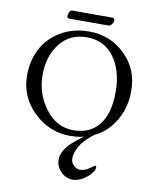

<svg xmlns="http://www.w3.org/2000/svg" viewBox="-110 -858 983 1227"><g transform="rotate(10 381.5 -245.0)"><path d="M257 -777H520Q525 -777 529 -773Q533 -769 533 -759.5Q533 -750 523.5 -736.5Q514 -723 502 -723H247Q242 -723 237.5 -726.5Q233 -730 233 -738.5Q233 -747 239 -762Q245 -777 257 -777ZM563 -99.5Q621 -174 621 -312.5Q621 -451 557 -538Q493 -625 381 -625Q269 -625 205.5 -543Q142 -461 142 -339.5Q142 -218 214.5 -121.5Q287 -25 396 -25Q505 -25 563 -99.5ZM45 -320Q45 -413 83.5 -489.5Q122 -566 202 -615Q282 -664 390 -664Q524 -664 621 -571.5Q718 -479 718 -335Q718 -194 632 -93Q591 -44 526 -15Q461 14 382 14Q247 14 146 -83Q45 -180 45 -320ZM582 182Q582 214 536.5 250.5Q491 287 447.5 287Q404 287 370.5 254Q337 221 337 174Q337 146 354.5 115.5Q372 85 398 62Q456 11 490 -8L508 -18H534Q520 -9 498 11.5Q476 32 461 51Q446 70 434 98.5Q422 127 422 154Q422 181 441.5 198.5Q461 216 480.5 216Q500 216 514.5 210.5Q529 205 538 198Q565 179 569.5 176Q574 173 578 174.5Q582 176 582 182Z"/></g></svg>

Font: EB Garamond
Style: Regular
Weight: 400
Version: Version 0.012